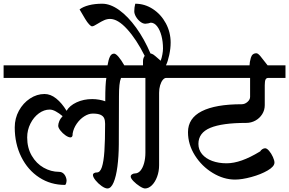

<svg xmlns="http://www.w3.org/2000/svg" viewBox="-34 -976 1587 1054"><path d="M556.2 -617.2Q561.5 -648.9 569.6 -665.3Q577.6 -681.6 592.3 -681.6Q601.6 -681.6 616.7 -664.1Q631.8 -646.5 648.4 -617.2H722.7V-548.3H630.4Q624 -533.2 621.6 -508.5Q619.1 -483.9 619.1 -447.3L618.2 -182.6Q617.7 -116.7 610.6 -62Q603.5 -7.3 589.6 25.6Q575.7 58.6 555.7 58.6Q543 58.6 523.9 45.2Q504.9 31.7 490.5 13.9Q476.1 -3.9 476.1 -16.1Q476.1 -22 482.2 -25.6Q488.3 -29.3 498 -29.3Q515.6 -29.3 525.4 -58.8Q535.2 -88.4 539.1 -146.2Q543 -204.1 543 -296.4Q543 -314.9 537.8 -326.9Q532.7 -338.9 518.1 -345.7Q503.4 -352.5 475.1 -352.5Q452.6 -352.5 428.7 -337.4Q404.8 -322.3 387.2 -296.9Q369.6 -271.5 364.7 -242.7V-238.8Q364.7 -231 362.3 -227.3Q359.9 -223.6 357.2 -222.7Q354.5 -221.7 353.5 -221.7Q341.8 -221.7 325.7 -232.9Q309.6 -244.1 297.6 -259.5Q285.6 -274.9 285.6 -285.6Q285.6 -296.4 291.3 -310.5Q296.9 -324.7 310.1 -338.9H309.1Q290.5 -354.5 272.2 -364.5Q253.9 -374.5 238.8 -374.5Q208 -374.5 179.4 -353.8Q150.9 -333 133.1 -297.6Q115.2 -262.2 115.2 -221.7Q115.2 -164.1 140.4 -121.1Q165.5 -78.1 205.8 -55.4Q246.1 -32.7 290 -32.7Q307.1 -32.7 318.1 -19.8Q329.1 -6.8 331.5 12.7Q331.5 22.5 328.9 30.8Q326.2 39.1 322.3 39.1Q244.1 39.1 181.4 -1.7Q118.7 -42.5 82.8 -114.7Q46.9 -187 46.9 -276.9Q46.9 -326.2 69.8 -368.2Q92.8 -410.2 130.6 -435.1Q168.5 -460 210.4 -460Q243.7 -460 274.7 -435.1Q305.7 -410.2 331.5 -367.7Q347.7 -396 386.2 -414.1Q424.8 -432.1 472.2 -432.1Q491.2 -432.1 510.5 -428.7Q529.8 -425.3 543.9 -419.9V-431.6Q543.9 -513.2 549.8 -548.3H-14.2V-617.2Z M949.2 -617.2V-548.3H878.4Q868.7 -548.3 859.6 -537.4Q850.6 -526.4 845 -507.6Q839.4 -488.8 839.4 -466.3V-69.3Q839.4 -35.2 828.4 -5.6Q817.4 23.9 799.6 41.3Q781.7 58.6 762.2 58.6Q752 58.6 732.9 46.4Q713.9 34.2 698.7 18.6Q683.6 2.9 683.6 -6.8Q683.6 -14.2 690.9 -19Q698.2 -23.9 706.5 -23.9Q724.1 -23.9 737.1 -39.3Q750 -54.7 757.1 -80.8Q764.2 -106.9 764.2 -138.2V-548.3H707.5V-617.2H751V-640.6Q751 -656.7 760.3 -669.4Q714.8 -760.3 663.8 -816.2Q612.8 -872.1 570.3 -872.1Q553.7 -872.1 538.1 -865.2Q522.5 -858.4 502.9 -846.2Q490.7 -838.9 483.6 -835.2Q476.6 -831.5 471.2 -831.5Q465.3 -831.5 455.1 -842.5Q444.8 -853.5 433.6 -872.1L402.8 -924.3Q421.9 -939 454.1 -947.3Q486.3 -955.6 526.9 -955.6Q571.8 -955.6 620.4 -920.7Q668.9 -885.7 713.6 -823.7Q758.3 -761.7 792 -682.6Q793 -682.6 800 -680.4Q807.1 -678.2 819.3 -667.5L848.1 -642.6Q854 -658.2 857.4 -677Q860.8 -695.8 860.8 -709.5Q860.8 -747.1 852.3 -779.5Q843.8 -812 828.6 -831.5Q813.5 -851.1 793.9 -851.6Q789.6 -849.6 779.8 -847.7Q770 -845.7 763.7 -845.7Q750.5 -845.7 736.3 -856.7Q722.2 -867.7 712.6 -883.8Q703.1 -899.9 703.1 -914.1Q703.1 -935.5 708.5 -955.6Q760.7 -955.6 805.4 -926.3Q850.1 -897 876.5 -847.9Q902.8 -798.8 902.8 -742.2Q902.8 -710 895 -673.8Q887.2 -637.7 877 -617.2Z M1335.9 -617.2Q1335.9 -633.8 1343 -658.7Q1350.1 -683.6 1373.5 -683.6Q1381.8 -683.6 1394.8 -668.5Q1407.7 -653.3 1435.1 -617.2H1533.2V-548.3H1439Q1428.2 -548.3 1423.8 -539.6Q1419.4 -530.8 1419.4 -507.8V-398.9Q1419.4 -371.6 1405.3 -349.1Q1391.1 -326.7 1367.9 -314Q1344.7 -301.3 1317.9 -301.3Q1185.5 -301.3 1120.4 -274.2Q1055.2 -247.1 1055.2 -186Q1055.2 -153.8 1075.4 -129.6Q1095.7 -105.5 1130.9 -92.5Q1166 -79.6 1209.5 -79.6Q1249 -79.6 1293.9 -95.5Q1338.9 -111.3 1392.6 -144H1393.6Q1398.4 -152.3 1406.2 -157.2Q1414.1 -162.1 1421.4 -162.1Q1431.2 -162.1 1443.4 -147.7Q1455.6 -133.3 1464.1 -114.3Q1472.7 -95.2 1472.7 -83.5Q1472.7 -62 1435.5 -40.3Q1398.4 -18.6 1346.4 -4.4Q1294.4 9.8 1256.3 9.8Q1193.8 9.8 1133.8 -26.6Q1073.7 -63 1035.9 -123Q998 -183.1 998 -250.5Q998 -327.1 1073.7 -365.5Q1149.4 -403.8 1293 -403.8Q1310.1 -403.8 1324.5 -416.5Q1338.9 -429.2 1338.9 -444.3V-548.3H929.7V-617.2Z"/></svg>

Font: Dekko
Style: Regular
Weight: 400
Designer: Multiple
Foundry: Sorkin Type
Version: Version 2.001